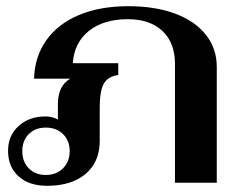

<svg xmlns="http://www.w3.org/2000/svg" viewBox="-20 -590 780 620"><path d="M6 -103Q6 -152 40 -183Q74 -214 127 -214Q149 -214 167 -204V-254Q167 -313 207 -336H90Q92 -407 129.5 -460Q167 -513 235 -541.5Q303 -570 394 -570Q481 -570 545.5 -546Q610 -522 645 -477.5Q680 -433 680 -374V0H545V-384Q545 -452 504.5 -490Q464 -528 393 -528Q315 -528 267.5 -490.5Q220 -453 215 -386H362V-348Q328 -343 315 -319.5Q302 -296 302 -242V-135Q302 -67 256.5 -28.5Q211 10 132 10Q74 10 40 -20.5Q6 -51 6 -103ZM205 -102Q205 -136 183.5 -157Q162 -178 128 -178Q94 -178 73 -157Q52 -136 52 -102Q52 -68 73 -46.5Q94 -25 128 -25Q162 -25 183.5 -46.5Q205 -68 205 -102Z"/></svg>

Font: Fahkwang SemiBold
Style: Regular
Weight: 600
Designer: Suppakit Chalermlarp | Katatrad Co.,Ltd.
Foundry: Cadson Demak Co.,Ltd.
Version: Version 1.000; ttfautohint (v1.6)